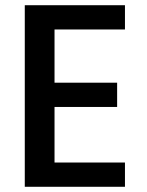

<svg xmlns="http://www.w3.org/2000/svg" viewBox="-20 -716 564 736"><path d="M459 -603H189V-399H429V-306H189V-93H459V0H75V-696H459Z"/></svg>

Font: SVN-Poppins Medium
Style: Regular
Weight: 500
Designer: Ninad Kale (Devanagari), Jonny Pinhorn (Latin)
Foundry: Indian Type Foundry
Version: Version 3.002 2017; ttfautohint (v1.8.3)